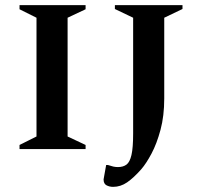

<svg xmlns="http://www.w3.org/2000/svg" viewBox="-20 -580 786 747"><path d="M56 0V-16L122 -49V-511L56 -544V-560H313V-544L243 -511V-49L313 -16V0ZM420 147Q406 147 394.5 141Q383 135 383 118Q383 116 386 101Q389 86 393 62H400Q412 66 420.5 68Q429 70 439 70Q459 70 472 60.5Q485 51 491.5 23Q498 -5 498 -61V-511L427 -545V-560H690V-545L619 -511V-197Q619 -129 604.5 -75Q590 -21 569.5 17.5Q549 56 530 78Q500 112 474.5 129.5Q449 147 420 147Z"/></svg>

Font: Spectral SC SemiBold
Style: Regular
Weight: 600
Designer: Jean-Baptiste Levee
Foundry: Production Type
Version: Version 2.001